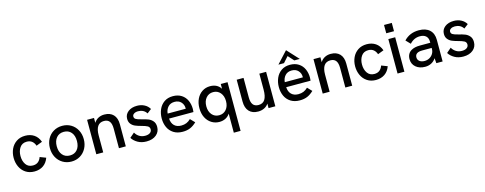

<svg xmlns="http://www.w3.org/2000/svg" viewBox="-30 -1581 6710 2654"><g transform="rotate(-15 3325.5 -253.5)"><path d="M45 -247Q45 -316 72 -374Q99 -432 151.5 -467Q204 -502 277 -502Q350 -502 403 -466.5Q456 -431 481 -361L395 -328Q381 -370 351.5 -393.5Q322 -417 277 -417Q211 -417 177 -367.5Q143 -318 143 -247Q143 -175 177 -126Q211 -77 277 -77Q322 -77 351.5 -100.5Q381 -124 395 -166L481 -133Q456 -63 403 -27Q350 9 277 9Q204 9 151.5 -26Q99 -61 72 -119.5Q45 -178 45 -247Z M564 -247Q564 -320 595 -378Q626 -436 681.5 -469Q737 -502 807 -502Q877 -502 932 -469Q987 -436 1018 -378Q1049 -320 1049 -247Q1049 -174 1017.5 -115.5Q986 -57 931 -24Q876 9 807 9Q738 9 682.5 -24Q627 -57 595.5 -115.5Q564 -174 564 -247ZM951 -247Q951 -325 912.5 -370.5Q874 -416 807 -416Q740 -416 701 -370Q662 -324 662 -247Q662 -170 701 -124Q740 -78 807 -78Q874 -78 912.5 -123.5Q951 -169 951 -247Z M1162 -493H1261V-423Q1285 -462 1323.5 -482Q1362 -502 1409 -502Q1492 -502 1538 -454Q1584 -406 1584 -316V0H1486V-280Q1486 -350 1460.5 -383.5Q1435 -417 1382 -417Q1261 -417 1261 -243V0H1162Z M1675 -97 1742 -155Q1762 -118 1798 -95Q1834 -72 1882 -72Q1926 -72 1951.5 -90Q1977 -108 1977 -139Q1977 -172 1949 -187.5Q1921 -203 1862 -218Q1813 -231 1779.5 -245.5Q1746 -260 1723 -288.5Q1700 -317 1700 -362Q1700 -424 1749 -463Q1798 -502 1877 -502Q1934 -502 1981 -478Q2028 -454 2054 -409L1993 -362Q1973 -394 1942 -409.5Q1911 -425 1873 -425Q1837 -425 1814 -410Q1791 -395 1791 -371Q1791 -345 1813.5 -331.5Q1836 -318 1890 -305Q1948 -291 1984 -277Q2020 -263 2046.5 -232Q2073 -201 2073 -149Q2073 -78 2020.5 -34.5Q1968 9 1881 9Q1809 9 1756 -21.5Q1703 -52 1675 -97Z M2163 -243Q2163 -312 2188.5 -371Q2214 -430 2265 -466Q2316 -502 2390 -502Q2463 -502 2513.5 -469Q2564 -436 2588.5 -381Q2613 -326 2613 -260Q2613 -239 2610 -216H2261Q2265 -150 2301.5 -114.5Q2338 -79 2401 -79Q2442 -79 2475 -92.5Q2508 -106 2537 -135L2597 -73Q2552 -30 2506 -10.5Q2460 9 2398 9Q2321 9 2268 -25Q2215 -59 2189 -116Q2163 -173 2163 -243ZM2519 -288V-297Q2519 -347 2485.5 -383.5Q2452 -420 2393 -420Q2334 -420 2299.5 -382.5Q2265 -345 2260 -288Z M3075 -69Q3051 -31 3011.5 -11Q2972 9 2923 9Q2862 9 2811.5 -22.5Q2761 -54 2732 -111.5Q2703 -169 2703 -246Q2703 -319 2730.5 -377Q2758 -435 2808 -468.5Q2858 -502 2923 -502Q3025 -502 3075 -425V-493H3172V204H3075ZM3084 -246Q3084 -320 3045 -366Q3006 -412 2943 -412Q2880 -412 2841 -366Q2802 -320 2802 -246Q2802 -172 2841 -126.5Q2880 -81 2943 -81Q3006 -81 3045 -126.5Q3084 -172 3084 -246Z M3303 -182V-493H3401V-213Q3401 -145 3426.5 -111Q3452 -77 3506 -77Q3568 -77 3597.5 -123.5Q3627 -170 3627 -264V-493H3724V0H3627V-64Q3603 -28 3564 -9.5Q3525 9 3478 9Q3394 9 3348.5 -40.5Q3303 -90 3303 -182Z M3839 -243Q3839 -312 3864.5 -371Q3890 -430 3941 -466Q3992 -502 4066 -502Q4139 -502 4189.5 -469Q4240 -436 4264.5 -381Q4289 -326 4289 -260Q4289 -239 4286 -216H3937Q3941 -150 3977.5 -114.5Q4014 -79 4077 -79Q4118 -79 4151 -92.5Q4184 -106 4213 -135L4273 -73Q4228 -30 4182 -10.5Q4136 9 4074 9Q3997 9 3944 -25Q3891 -59 3865 -116Q3839 -173 3839 -243ZM4195 -288V-297Q4195 -347 4161.5 -383.5Q4128 -420 4069 -420Q4010 -420 3975.5 -382.5Q3941 -345 3936 -288ZM4067 -711 4220 -545H4141L4067 -627L3994 -545H3914Z M4402 -493H4501V-423Q4525 -462 4563.5 -482Q4602 -502 4649 -502Q4732 -502 4778 -454Q4824 -406 4824 -316V0H4726V-280Q4726 -350 4700.5 -383.5Q4675 -417 4622 -417Q4501 -417 4501 -243V0H4402Z M4932 -247Q4932 -316 4959 -374Q4986 -432 5038.5 -467Q5091 -502 5164 -502Q5237 -502 5290 -466.5Q5343 -431 5368 -361L5282 -328Q5268 -370 5238.5 -393.5Q5209 -417 5164 -417Q5098 -417 5064 -367.5Q5030 -318 5030 -247Q5030 -175 5064 -126Q5098 -77 5164 -77Q5209 -77 5238.5 -100.5Q5268 -124 5282 -166L5368 -133Q5343 -63 5290 -27Q5237 9 5164 9Q5091 9 5038.5 -26Q4986 -61 4959 -119.5Q4932 -178 4932 -247Z M5473 -493H5571V0H5473ZM5466 -697H5577V-578H5466Z M6022 -72Q5997 -33 5957 -12Q5917 9 5869 9Q5786 9 5735 -34.5Q5684 -78 5684 -149Q5684 -189 5700 -218.5Q5716 -248 5745 -265Q5792 -294 5872 -294H6020V-310Q6020 -362 5989.5 -390Q5959 -418 5903 -418Q5818 -418 5757 -350L5696 -413Q5779 -502 5910 -502Q6009 -502 6063.5 -451.5Q6118 -401 6118 -310V0H6028ZM5881 -71Q5919 -71 5950.5 -88.5Q5982 -106 6001 -137Q6020 -168 6020 -206V-220H5886Q5833 -220 5808 -202Q5782 -184 5782 -148Q5782 -113 5808.5 -92Q5835 -71 5881 -71Z M6208 -97 6275 -155Q6295 -118 6331 -95Q6367 -72 6415 -72Q6459 -72 6484.5 -90Q6510 -108 6510 -139Q6510 -172 6482 -187.5Q6454 -203 6395 -218Q6346 -231 6312.5 -245.5Q6279 -260 6256 -288.5Q6233 -317 6233 -362Q6233 -424 6282 -463Q6331 -502 6410 -502Q6467 -502 6514 -478Q6561 -454 6587 -409L6526 -362Q6506 -394 6475 -409.5Q6444 -425 6406 -425Q6370 -425 6347 -410Q6324 -395 6324 -371Q6324 -345 6346.5 -331.5Q6369 -318 6423 -305Q6481 -291 6517 -277Q6553 -263 6579.5 -232Q6606 -201 6606 -149Q6606 -78 6553.5 -34.5Q6501 9 6414 9Q6342 9 6289 -21.5Q6236 -52 6208 -97Z"/></g></svg>

Font: Hanken Grotesk Medium
Style: Regular
Weight: 500
Designer: Alfredo Marco Pradil
Foundry: Hanken Design Co.
Version: Version 3.014